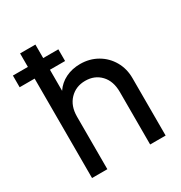

<svg xmlns="http://www.w3.org/2000/svg" viewBox="-195 -883 952 1010"><g transform="rotate(-30 280.5 -378.5)"><path d="M72 -604H-19V-675H72V-757H165V-675H257V-604H165V-476Q189 -512 228.5 -531.5Q268 -551 317 -551Q374 -551 420 -524.5Q466 -498 492.5 -452Q519 -406 519 -349V0H425V-319Q425 -385 389 -423Q353 -461 296 -461Q239 -461 202 -422.5Q165 -384 165 -319V0H72Z"/></g></svg>

Font: Eudoxus Sans Medium
Style: Regular
Weight: 500
Designer: Stijn de Vries
Foundry: tokotype
Version: Version 2.005